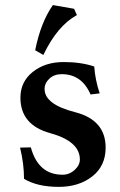

<svg xmlns="http://www.w3.org/2000/svg" viewBox="-20 -727 473 757"><path d="M211.9 9.8Q127 9.8 74.7 -22Q74.7 -81.1 59.1 -145L101.6 -146Q130.9 -38.1 226.6 -38.1Q253.4 -38.1 274.2 -56.9Q294.9 -75.7 294.9 -98.1Q294.9 -169.9 177.7 -202.1Q60.5 -234.4 60.5 -341.8Q60.5 -404.8 109.4 -443.6Q158.2 -482.4 231 -482.4Q299.3 -482.4 351.6 -464.8Q355 -413.1 373 -358.9L336.9 -354.5Q302.7 -434.6 223.1 -434.6Q193.8 -434.6 174.8 -417Q155.8 -399.4 155.8 -376Q155.8 -315.4 276.1 -284.7Q396.5 -253.9 396.5 -145Q396.5 -72.8 343.8 -31.5Q291 9.8 211.9 9.8ZM150.9 -510.3 118.7 -528.8Q140.6 -638.7 188.5 -707L272 -692.4L283.2 -667.5Q206.1 -625.5 150.9 -510.3Z"/></svg>

Font: Kelvinch
Style: Bold
Weight: 700
Designer: Paul James Miller
Foundry: High-Logic / Made with FontCreator
Version: Version 3.501;March 28, 2021;FontCreator 13.0.0.2683 64-bit